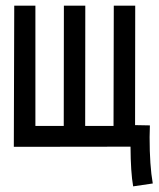

<svg xmlns="http://www.w3.org/2000/svg" viewBox="-20 -518 560 678"><path d="M105 -73.2H205.1L205.6 -498H281.2L280.8 -73.2H380.9L381.8 -498H457.5L457 -76.2L509.3 -75.2Q508.3 -48.8 508.3 -33.7Q508.3 66.9 519.5 129.9L450.2 140.1Q441.4 90.3 440.9 0H379.9L28.8 0.5L30.3 -498H105Z"/></svg>

Font: FantasqueSansM Nerd Font
Style: Regular
Weight: 400
Monospace: yes
Designer: Jany Belluz
Version: Version 1.8.0 ; ttfautohint (v1.8.2);Nerd Fonts 3.4.0